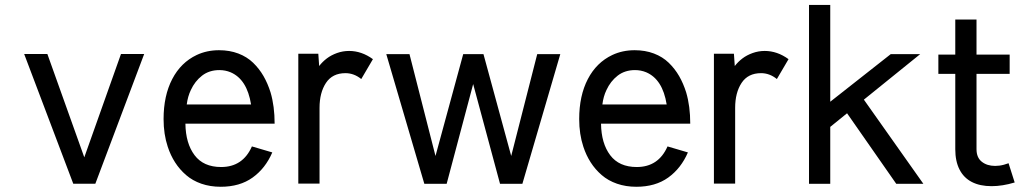

<svg xmlns="http://www.w3.org/2000/svg" viewBox="-20 -731 4058 764"><path d="M315.4 -105 461.4 -516.1H553.7L359.4 0H271.5L76.2 -516.1H168.5Z M1063.5 -124.5Q1036.1 -61 985.1 -24.4Q934.1 12.2 858.4 12.2Q816.4 12.2 781.2 0Q746.1 -12.2 720.5 -34.4Q694.8 -56.6 676.8 -84.7Q658.7 -112.8 647.5 -147Q630.9 -196.8 630.9 -257.3Q630.9 -350.1 665.3 -416.3Q699.7 -482.4 762.7 -512.2Q803.2 -531.2 851.6 -531.2Q893.6 -531.2 928.2 -518.1Q962.9 -504.9 987.3 -481.2Q1011.7 -457.5 1028.6 -428.2Q1045.4 -398.9 1056.6 -363.3Q1072.8 -308.6 1072.8 -238.8H717.8Q718.8 -160.6 754.2 -113.5Q789.6 -66.4 859.9 -66.4Q946.3 -66.4 982.4 -148.4ZM979 -315.4Q962.9 -415.5 897.5 -443.4Q876.5 -452.1 853 -452.1Q812.5 -452.1 783.9 -429.9Q755.4 -407.7 739.3 -372.6Q727.1 -347.2 723.1 -315.4Z M1417.5 -416.5Q1388.7 -439.9 1354.5 -439.9Q1302.7 -439.9 1277.1 -401.1Q1251.5 -362.3 1251.5 -301.8V-0.5H1167V-517.1H1246.6L1250 -468.3Q1263.2 -485.4 1280.5 -498.5Q1297.9 -511.7 1321 -520Q1344.2 -528.3 1369.1 -528.3Q1418.9 -528.3 1463.9 -495.6Z M1903.8 -515.6 2014.2 -110.4 2117.7 -515.6H2209.5L2058.6 0.5H1969.7L1862.8 -396.5L1757.3 0.5H1668.5L1517.1 -515.6H1609.4L1712.9 -110.4L1823.2 -515.6Z M2717.3 -124.5Q2689.9 -61 2638.9 -24.4Q2587.9 12.2 2512.2 12.2Q2470.2 12.2 2435.1 0Q2399.9 -12.2 2374.3 -34.4Q2348.6 -56.6 2330.6 -84.7Q2312.5 -112.8 2301.3 -147Q2284.7 -196.8 2284.7 -257.3Q2284.7 -350.1 2319.1 -416.3Q2353.5 -482.4 2416.5 -512.2Q2457 -531.2 2505.4 -531.2Q2547.4 -531.2 2582 -518.1Q2616.7 -504.9 2641.1 -481.2Q2665.5 -457.5 2682.4 -428.2Q2699.2 -398.9 2710.4 -363.3Q2726.6 -308.6 2726.6 -238.8H2371.6Q2372.6 -160.6 2408 -113.5Q2443.4 -66.4 2513.7 -66.4Q2600.1 -66.4 2636.2 -148.4ZM2632.8 -315.4Q2616.7 -415.5 2551.3 -443.4Q2530.3 -452.1 2506.8 -452.1Q2466.3 -452.1 2437.7 -429.9Q2409.2 -407.7 2393.1 -372.6Q2380.9 -347.2 2377 -315.4Z M3071.3 -416.5Q3042.5 -439.9 3008.3 -439.9Q2956.5 -439.9 2930.9 -401.1Q2905.3 -362.3 2905.3 -301.8V-0.5H2820.8V-517.1H2900.4L2903.8 -468.3Q2917 -485.4 2934.3 -498.5Q2951.7 -511.7 2974.9 -520Q2998 -528.3 3022.9 -528.3Q3072.8 -528.3 3117.7 -495.6Z M3283.7 -226.1V0.5H3199.2V-711.4H3283.7V-326.2L3524.4 -515.6H3641.6L3417.5 -334.5L3654.3 0.5H3546.4L3350.6 -280.3Z M3925.8 9.8Q3879.4 9.8 3847.2 -6.8Q3814.9 -23.4 3798.1 -56.4Q3781.2 -89.4 3781.2 -137.2V-437H3713.9V-513.7H3781.2V-653.3H3865.7V-513.7H3997.6V-437H3865.7V-137.2Q3865.7 -104 3886.7 -87.4Q3907.7 -70.8 3939.9 -70.8Q3948.2 -70.8 3957.3 -72Q3966.3 -73.2 3975.3 -75.7Q3984.4 -78.1 3993.2 -81.5L4017.6 -4.9Q3968.8 9.8 3925.8 9.8Z"/></svg>

Font: Meera Inimai
Style: Regular
Weight: 400
Version: 2.0.0+20160526